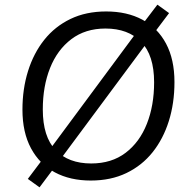

<svg xmlns="http://www.w3.org/2000/svg" viewBox="-20 -763 807 821"><path d="M368 9Q280 9 214.5 -26Q149 -61 112.5 -129Q76 -197 76 -294Q76 -383 100 -459.5Q124 -536 169.5 -593Q215 -650 281.5 -682Q348 -714 434 -714Q523 -714 588.5 -679Q654 -644 690 -576.5Q726 -509 726 -412Q726 -322 702 -245.5Q678 -169 632.5 -112Q587 -55 520.5 -23Q454 9 368 9ZM370 -64Q457 -64 517 -109.5Q577 -155 608 -233.5Q639 -312 639 -411Q639 -527 583.5 -584Q528 -641 431 -641Q345 -641 285 -595.5Q225 -550 194 -472Q163 -394 163 -295Q163 -178 218 -121Q273 -64 370 -64ZM149 38 99 2 169 -91 196 -128 556 -614 583 -651 653 -743 703 -707 633 -614 606 -577 246 -92 218 -54Z"/></svg>

Font: Nunito Sans 12pt ExtraLight 12pt
Style: Italic
Weight: 400
Italic angle: -9°
Version: Version 3.101;gftools[0.9.27]